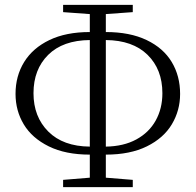

<svg xmlns="http://www.w3.org/2000/svg" viewBox="-20 -758 806 791"><path d="M118 -374Q118 -277 179 -216Q240 -155 350 -154V-593Q239 -592 178.5 -532Q118 -472 118 -374ZM240 -17 350 -26V-121Q250 -121 181 -155Q112 -189 78 -245.5Q44 -302 44 -371Q44 -445 79.5 -502.5Q115 -560 183.5 -593Q252 -626 350 -626V-700L240 -708V-738H527V-708L416 -700V-626Q515 -626 584 -593Q653 -560 687.5 -502.5Q722 -445 722 -371Q722 -303 688 -246Q654 -189 585 -155Q516 -121 416 -121V-26L527 -17V13H240ZM649 -374Q649 -472 588 -532Q527 -592 416 -593V-154Q489 -155 541.5 -183.5Q594 -212 621.5 -261.5Q649 -311 649 -374Z"/></svg>

Font: GL-CurulMinamoto Light
Style: Regular
Weight: 300
Designer: Eunice (kana); Ryoko NISHIZUKA 西塚涼子 (ideographs); Frank Grießhammer (Latin, Greek & Cyrillic); Wenlong ZHANG
Foundry: Gutenberg Labo; Adobe
Version: Version 1.002